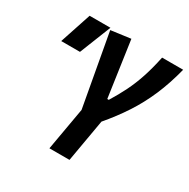

<svg xmlns="http://www.w3.org/2000/svg" viewBox="-158 -842 971 987"><g transform="rotate(30 327.5 -349.0)"><path d="M261.7 0 306.2 -253.4 228.5 -682.6 345.2 -698.2 392.6 -368.2H401.4Q431.6 -417 455.3 -464.8Q479 -512.7 497.3 -567.9Q515.6 -623 530.3 -693.4H655.3Q631.8 -601.1 599.1 -525.1Q566.4 -449.2 522.9 -382.8Q479.5 -316.4 424.8 -252.4L380.9 0ZM38.6 -507.8 100.1 -693.4H223.6L149.9 -507.8Z"/></g></svg>

Font: Cascadia Mono NF SemiBold
Style: Italic
Weight: 600
Italic angle: -10°
Monospace: yes
Designer: Aaron Bell
Foundry: Saja Typeworks
Version: Version 2404.023; ttfautohint (v1.8.4)